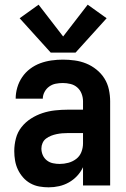

<svg xmlns="http://www.w3.org/2000/svg" viewBox="-20 -793 540 821"><path d="M188 8Q211 8 233 3Q255 -2 274.5 -13Q294 -24 309.5 -40.5Q325 -57 335 -78V0H451V-360Q451 -385 445.5 -410.5Q440 -436 426.5 -457.5Q413 -479 392.5 -495.5Q372 -512 348.5 -521.5Q325 -531 299.5 -534.5Q274 -538 249 -538Q224 -538 199.5 -534.5Q175 -531 152 -522.5Q129 -514 109 -499Q89 -484 75 -463.5Q61 -443 54 -419Q47 -395 47 -371H163Q163 -386 170.5 -400Q178 -414 190.5 -423Q203 -432 218 -435Q233 -438 249 -438Q265 -438 281.5 -434Q298 -430 310.5 -419Q323 -408 329 -392Q335 -376 335 -360V-324H270Q243 -324 215.5 -321Q188 -318 162 -309.5Q136 -301 112.5 -286Q89 -271 72 -249.5Q55 -228 48 -201Q41 -174 41 -147Q41 -126 44.5 -106Q48 -86 56.5 -68Q65 -50 78.5 -34.5Q92 -19 110 -9Q128 1 148 4.5Q168 8 188 8ZM235 -92Q221 -92 206.5 -95Q192 -98 180.5 -107Q169 -116 163 -129.5Q157 -143 157 -158Q157 -170 162 -181.5Q167 -193 177 -200.5Q187 -208 198.5 -212.5Q210 -217 222 -219.5Q234 -222 246 -223Q258 -224 270 -224H335V-180Q335 -161 328 -143Q321 -125 306 -113.5Q291 -102 272.5 -97Q254 -92 235 -92ZM197 -568H303L436 -715L355 -773L250 -637L145 -773L64 -715Z"/></svg>

Font: Iosevka SS09
Style: Bold
Weight: 700
Monospace: yes
Designer: Belleve Invis
Foundry: Belleve Invis
Version: Version 5.2.1; ttfautohint (v1.8.3)